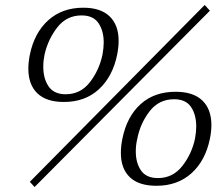

<svg xmlns="http://www.w3.org/2000/svg" viewBox="-20 -737 899 772"><path d="M100 -6 803 -717 824 -694 119 15ZM94 -461Q94 -487 100 -517Q118 -605 174 -655.5Q230 -706 315 -706Q385 -706 421 -671Q457 -636 457 -573Q457 -547 451 -517Q433 -429 377.5 -378Q322 -327 237 -327Q166 -327 130 -362Q94 -397 94 -461ZM392 -517Q397 -544 397 -566Q397 -613 376 -644Q355 -675 308 -675Q248 -675 210.5 -627Q173 -579 159 -517Q154 -492 154 -469Q154 -421 175.5 -389.5Q197 -358 244 -358Q304 -358 341.5 -406.5Q379 -455 392 -517ZM466 -122Q466 -149 472 -179Q490 -268 545 -318Q600 -368 686 -368Q757 -368 793.5 -333Q830 -298 830 -234Q830 -209 824 -179Q806 -91 750 -40.5Q694 10 609 10Q538 10 502 -24.5Q466 -59 466 -122ZM764 -179Q769 -206 769 -228Q769 -276 748 -307Q727 -338 680 -338Q619 -338 581.5 -289.5Q544 -241 532 -179Q526 -155 526 -128Q526 -82 547 -51.5Q568 -21 615 -21Q675 -21 713 -69.5Q751 -118 764 -179Z"/></svg>

Font: Trirong Light
Style: Italic
Weight: 300
Italic angle: -12°
Designer: Katatrad Team
Foundry: CadsonDemak
Version: Version 1.001